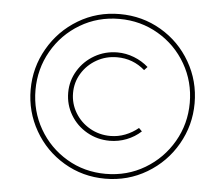

<svg xmlns="http://www.w3.org/2000/svg" viewBox="-50 -744 890 790"><g transform="rotate(5 395.0 -349.0)"><path d="M752 -350Q752 -259 707 -180.5Q662 -102 584 -55.5Q506 -9 412 -9Q319 -9 241.5 -55Q164 -101 119.5 -179Q75 -257 75 -348Q75 -439 120 -517.5Q165 -596 242.5 -642.5Q320 -689 414 -689Q507 -689 584.5 -643.5Q662 -598 707 -520Q752 -442 752 -350ZM95 -348Q95 -261 137 -188Q179 -115 251.5 -72Q324 -29 412 -29Q501 -29 574 -72.5Q647 -116 689.5 -189.5Q732 -263 732 -350Q732 -437 690 -510Q648 -583 575 -626Q502 -669 414 -669Q325 -669 252 -625.5Q179 -582 137 -508.5Q95 -435 95 -348ZM546 -482 533 -468Q484 -511 418 -511Q372 -511 333.5 -489Q295 -467 272.5 -430Q250 -393 250 -349Q250 -305 272.5 -267.5Q295 -230 333.5 -208Q372 -186 418 -186Q450 -186 479.5 -197.5Q509 -209 533 -229L546 -216Q520 -192 486.5 -179Q453 -166 417 -166Q366 -166 323 -190.5Q280 -215 255 -257Q230 -299 230 -349Q230 -398 255.5 -440Q281 -482 324 -506.5Q367 -531 418 -531Q453 -531 486.5 -518Q520 -505 546 -482Z"/></g></svg>

Font: TypoPRO Montserrat
Style: Italic
Weight: 250
Italic angle: -11.3°
Designer: Julieta Ulanovsky
Foundry: Julieta Ulanovsky
Version: Version 6.001